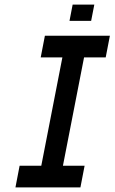

<svg xmlns="http://www.w3.org/2000/svg" viewBox="-20 -811 496 831"><path d="M437.5 -562.5H343.8L252.4 -93.8H346.2L328.1 0H46.9L64.9 -93.8H158.7L250 -562.5H156.2L174.3 -656.2H455.6ZM280.8 -720.7 294.4 -791H388.2L374.5 -720.7Z"/></svg>

Font: Lambda
Style: Italic
Weight: 400
Italic angle: -11°
Designer: GGBotNet
Version: 0.22